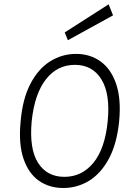

<svg xmlns="http://www.w3.org/2000/svg" viewBox="-20 -884 602 912"><path d="M280.5 9Q214 9 164.8 -25.5Q115.5 -60 91.5 -130.5Q67.5 -201 78 -308Q87.5 -415.5 124.8 -486.5Q162 -557.5 218.5 -592.8Q275 -628 341.5 -628Q407.5 -628 457.2 -592.5Q507 -557 531.5 -486Q556 -415 546 -308Q535 -200 497 -129.8Q459 -59.5 402.8 -25.2Q346.5 9 280.5 9ZM286 -44Q368.5 -44 423.5 -110.5Q478.5 -177 491.5 -307.5Q504.5 -437.5 461.8 -506.8Q419 -576 336 -576Q251.5 -576 197.8 -506.8Q144 -437.5 130.5 -308Q118.5 -177 160.8 -110.5Q203 -44 286 -44ZM302.5 -693 287.5 -730 496 -863.5 517 -811Z"/></svg>

Font: Karla Light
Style: Italic
Weight: 300
Italic angle: -8°
Designer: Jonathan Pinhorn
Version: Version 2.004;gftools[0.9.33]